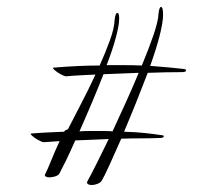

<svg xmlns="http://www.w3.org/2000/svg" viewBox="-20 -583 579 551"><path d="M243 -52Q236 -52 232 -55Q228 -58 231 -63Q242 -83 258 -115Q274 -147 292 -184Q269 -183 244.5 -182Q220 -181 196 -180Q181 -146 169 -121.5Q157 -97 151 -86Q148 -80 139 -77Q130 -74 122 -74Q115 -74 111 -76.5Q107 -79 110 -84Q115 -93 126.5 -121.5Q138 -150 151 -178L106 -175Q101 -175 90 -181Q79 -187 72 -193.5Q65 -200 71 -200Q96 -202 119 -203Q142 -204 164 -205Q166 -209 171 -210.5Q176 -212 177 -216Q190 -242 211.5 -283Q233 -324 254 -369Q233 -368 212 -367Q191 -366 170 -364Q165 -364 154 -370Q143 -376 136 -382.5Q129 -389 135 -389Q207 -395 266 -395Q283 -433 295.5 -467.5Q308 -502 309 -526Q311 -546 317 -546Q322 -546 322 -529Q322 -511 312.5 -475.5Q303 -440 286 -396Q315 -396 340 -396Q365 -396 387 -395Q407 -443 420.5 -482.5Q434 -522 435 -544Q437 -563 442 -563Q448 -563 448 -541Q448 -519 438 -480Q428 -441 411 -394Q475 -389 508 -385Q514 -384 514 -381Q514 -376 502 -376Q480 -376 455.5 -375.5Q431 -375 404 -374Q388 -332 370.5 -288.5Q353 -245 336 -205Q371 -204 398 -201Q425 -198 444 -195Q450 -195 450 -192Q450 -187 438 -187Q414 -186 386 -186Q358 -186 328 -185Q309 -142 294 -109Q279 -76 272 -65Q269 -59 260 -55.5Q251 -52 243 -52ZM208 -206Q222 -207 234 -207Q246 -207 258 -207Q270 -207 281.5 -207Q293 -207 303 -206Q322 -247 341.5 -290Q361 -333 378 -374Q353 -373 328 -372Q303 -371 277 -370Q261 -329 243 -286.5Q225 -244 208 -206Z"/></svg>

Font: Inspiration
Style: Regular
Weight: 400
Designer: Robert E. Leuschke
Foundry: Robert E. Leuschke
Version: Version 2.010; ttfautohint (v1.8.3)